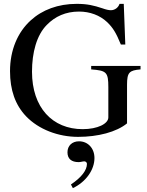

<svg xmlns="http://www.w3.org/2000/svg" viewBox="-20 -696 762 996"><path d="M709 -354H453V-336C532 -330 542 -322 542 -244V-87C542 -54 486 -26 409 -26C252 -26 146 -138 146 -324C146 -423 170 -514 223 -567C266 -611 321 -636 390 -636C446 -636 498 -617 536 -581C566 -552 582 -526 607 -465H630L622 -676H600C594 -657 576 -643 555 -643C545 -643 530 -646 511 -653C466 -668 432 -676 378 -676C281 -676 199 -645 139 -590C72 -529 32 -437 32 -327C32 -229 59 -152 115 -93C181 -24 283 14 385 14C488 14 584 -11 639 -56V-256C639 -321 651 -331 709 -336ZM358 280C427 247 470 184 470 124C470 72 435 37 390 37C354 37 330 60 330 94C330 128 351 145 388 145C399 145 409 141 417 141C425 141 431 147 431 154C431 187 403 224 348 261Z"/></svg>

Font: STIX Math
Style: Regular
Weight: 400
Designer: MicroPress Inc., with final additions and corrections provided by Coen Hoffman, Elsevier (retired)
Version: Version 1.1.0